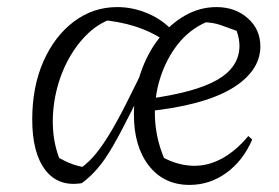

<svg xmlns="http://www.w3.org/2000/svg" viewBox="-20 -514 788 542"><path d="M211 3Q145 14 108 -34Q71 -82 71 -177Q71 -269 102.5 -340.5Q134 -412 188.5 -453Q243 -494 311 -494Q356 -494 398.5 -475.5Q441 -457 468 -426L445 -399Q407 -425 361.5 -439.5Q316 -454 255 -459L302 -463Q262 -451 229.5 -420.5Q197 -390 173.5 -347Q150 -304 138.5 -254Q127 -204 129.5 -153.5Q132 -103 151 -58L124 -82Q152 -64 174.5 -54.5Q197 -45 223 -41L198 -33Q221 -47 241.5 -69.5Q262 -92 284.5 -128Q307 -164 335.5 -220Q364 -276 403 -358L422 -350Q382 -262 352 -202Q322 -142 299 -102Q276 -62 254.5 -37.5Q233 -13 211 3ZM515 8Q443 8 400.5 -46Q358 -100 358 -191Q358 -251 376.5 -306.5Q395 -362 427.5 -404Q460 -446 502 -470Q544 -494 591 -494Q644 -494 679.5 -462.5Q715 -431 715 -383Q715 -347 693.5 -316.5Q672 -286 631.5 -262.5Q591 -239 532.5 -223.5Q474 -208 398 -200V-235Q532 -253 594 -289Q656 -325 656 -385Q656 -394 654 -405Q652 -416 648 -427Q621 -437 602 -443.5Q583 -450 561 -451Q514 -430 481.5 -388.5Q449 -347 432 -293Q415 -239 417.5 -181Q420 -123 443 -68Q484 -47 525.5 -46Q567 -45 606.5 -66.5Q646 -88 681 -130L692 -120Q666 -60 619 -26Q572 8 515 8Z"/></svg>

Font: Piazzolla 8pt ExtraLight
Style: Italic
Weight: 250
Italic angle: -11.3°
Designer: Juan Pablo del Peral
Foundry: Huerta Tipografica
Version: Version 2.001